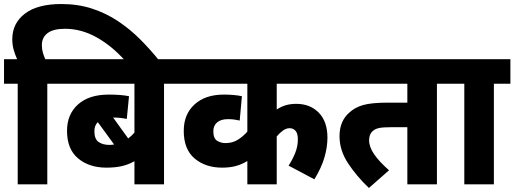

<svg xmlns="http://www.w3.org/2000/svg" viewBox="-20 -916 2556 954"><path d="M68 -500H0V-622H65Q55 -644 48 -668.5Q41 -693 41 -721Q41 -800 103.5 -848Q166 -896 285 -896Q368 -896 438 -873Q508 -850 567 -810.5Q626 -771 676.5 -720.5Q727 -670 771 -615H601Q536 -688 460 -730.5Q384 -773 303 -773Q245 -773 216.5 -751.5Q188 -730 188 -692Q188 -672 193 -654.5Q198 -637 205 -622H297V-500H215V0H68Z M877 -500H795V0H648V-115Q618 -98 585 -90.5Q552 -83 509 -83Q423 -83 368 -129Q313 -175 313 -266Q313 -348 367.5 -397Q422 -446 520 -446Q551 -446 576.5 -444Q602 -442 621 -438L610 -325Q596 -328 579 -330Q562 -332 542 -332L617 -228Q633 -240 648 -257V-500H283V-622H877ZM449 -264Q449 -225 470 -210.5Q491 -196 523 -196Q535 -196 547 -198L466 -309Q449 -293 449 -264Z M1650 -500H1355V-372Q1376 -386 1399.5 -393Q1423 -400 1452 -400Q1521 -400 1564 -356Q1607 -312 1607 -232Q1607 -185 1592 -133.5Q1577 -82 1542 -25L1414 -93Q1434 -124 1447 -156.5Q1460 -189 1460 -223Q1460 -253 1448.5 -266Q1437 -279 1419 -279Q1402 -279 1385.5 -267Q1369 -255 1355 -238V0H1209V-116Q1181 -99 1151.5 -91Q1122 -83 1084 -83Q1001 -83 947 -128.5Q893 -174 893 -266Q893 -348 946.5 -397Q1000 -446 1092 -446Q1144 -446 1182 -438L1171 -317Q1159 -320 1144.5 -322Q1130 -324 1113 -324Q1078 -324 1059 -308Q1040 -292 1040 -264Q1040 -228 1059 -216.5Q1078 -205 1100 -205Q1135 -205 1161.5 -221.5Q1188 -238 1209 -262V-500H863V-622H1650Z M2151 -500V0H2004V-284H1925Q1884 -284 1864 -280Q1844 -276 1831 -264Q1814 -248 1814 -219Q1814 -186 1839 -149.5Q1864 -113 1913 -70L1813 18Q1752 -40 1709.5 -104.5Q1667 -169 1667 -239Q1667 -278 1679.5 -307Q1692 -336 1714 -355Q1742 -382 1784 -394Q1826 -406 1908 -406H2004V-500H1636V-622H2232V-500Z M2434 -500V0H2287V-500H2219V-622H2516V-500Z"/></svg>

Font: Noto Sans Devanagari UI SemiCondensed ExtraBold
Style: Regular
Weight: 800
Width: 4
Designer: Jelle Bosma - Monotype Design Team
Foundry: Monotype Imaging Inc.
Version: Version 2.004; ttfautohint (v1.8.4.7-5d5b)